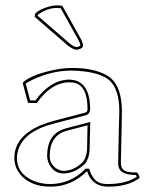

<svg xmlns="http://www.w3.org/2000/svg" viewBox="-20 -696 556 726"><path d="M437 -80.1Q437 -50.8 464.8 -45.9Q476.6 -43.9 498 -43.9Q505.9 -36.6 507.8 -22.9Q464.4 9.8 389.2 9.8Q335.4 9.8 314.9 -34.7Q312 -41.5 310.1 -47.9H308.1Q249.5 9.8 170.9 9.8Q94.7 9.8 56.2 -37.1Q34.7 -64 34.2 -98.1Q34.2 -180.2 134.8 -222.7Q159.7 -232.9 188 -240.2L305.2 -271Q310.5 -274.4 311 -283.2Q311 -375.5 256.8 -383.8Q249.5 -384.8 242.2 -384.8Q172.9 -383.8 119.1 -306.2L85.9 -307.1L65.9 -381.8L68.8 -386.2Q99.1 -412.6 177.7 -430.2Q217.8 -439 251 -439Q334 -439.9 385.7 -410.2Q395 -404.8 400.9 -398.9Q440.4 -361.8 440.9 -276.9Q440.9 -272.5 439.9 -215.8Q437 -98.6 437 -80.1ZM311 -222.2 231 -201.2Q168.5 -183.6 168 -106.9Q168 -74.2 195.8 -57.1Q208 -50.3 220.2 -49.8Q260.7 -50.8 293.9 -84Q306.2 -100.1 309.1 -128.9ZM215.8 -673.8 285.2 -549.8Q293.5 -534.2 293.9 -523.9Q293.9 -512.7 274.9 -508.8Q272 -508.3 270 -507.8Q253.9 -508.8 231.9 -527.8L110.8 -632.8L112.8 -644Q127.4 -660.6 166 -671.4Q182.6 -675.8 195.8 -675.8Q207 -675.8 215.8 -673.8ZM426.8 -80.1Q426.8 -98.1 429.7 -217.8Q431.2 -272.5 431.2 -276.9Q430.7 -358.4 394.5 -391.6Q359.9 -422.4 273.9 -428.2Q261.2 -429.2 251 -429.2Q174.8 -429.2 100.1 -393.1Q85 -385.7 77.1 -379.9L93.8 -316.9L113.8 -315.9Q170.4 -394 242.2 -395Q320.3 -393.1 320.8 -283.2Q319.8 -266.6 308.1 -261.7V-261.2L190.4 -230.5Q69.3 -201.2 47.9 -126Q43.9 -111.8 43.9 -98.1Q43.9 -40.5 104.5 -13.2Q135.3 0 170.9 0Q246.1 -1 300.8 -55.2L303.7 -58.1H317.4L319.3 -51.3Q333.5 -9.8 363.8 -2.4Q375 0 389.2 0Q455.6 -0.5 497.1 -27.3Q495.6 -31.2 493.7 -34.2Q438.5 -34.7 429.2 -62.5Q426.8 -70.8 426.8 -80.1ZM321.3 -234.9 318.8 -128.9Q316.9 -96.2 301.3 -77.1Q263.7 -40.5 220.2 -40Q183.1 -40 165 -77.6Q158.2 -92.8 158.2 -106.9Q158.2 -183.1 216.3 -206.5Q222.7 -209 228.5 -210.4ZM209.5 -665Q201.2 -666 195.8 -666Q158.7 -666 125 -641.1Q123 -639.6 122.1 -639.2V-636.7L238.8 -535.6Q258.3 -518.6 270 -518.1Q278.3 -518.6 284.2 -524.4Q283.2 -532.2 276.4 -544.9Z"/></svg>

Font: Linux Biolinum Outline O
Style: Bold
Weight: 700
Designer: Philipp H. Poll
Foundry: Philipp H. Poll
Version: Version 0.9.2